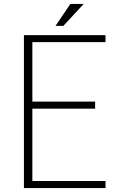

<svg xmlns="http://www.w3.org/2000/svg" viewBox="-20 -938 603 979"><path d="M339 -918 263 -806H303L407 -918ZM102 -759V21H518V-15H145V-384H465V-420H145V-723H518V-759Z"/></svg>

Font: LINE Seed JP_OTF Thin
Style: Regular
Weight: 250
Designer: LY Corporation & Fontrix & Fontworks
Version: Version 1.007